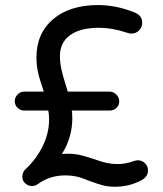

<svg xmlns="http://www.w3.org/2000/svg" viewBox="-20 -712 630 743"><path d="M552.7 -51.8Q552.7 -29.3 529.3 -15.6Q481.4 10.7 425.8 10.7Q400.4 10.7 380.9 5.9Q361.3 1 329.1 -10.7Q298.8 -23.4 278.3 -28.3Q257.8 -33.2 231.4 -33.2Q172.9 -33.2 127 0Q116.2 7.8 103.5 7.8Q88.9 7.8 77.6 -2.4Q66.4 -12.7 66.4 -27.3Q66.4 -46.9 80.1 -58.6Q120.1 -95.7 145 -146Q169.9 -196.3 169.9 -249Q169.9 -268.6 167 -284.2H73.2Q58.6 -284.2 47.9 -294.9Q37.1 -305.7 37.1 -320.3Q37.1 -335 47.9 -346.2Q58.6 -357.4 73.2 -357.4H149.4Q132.8 -406.2 127 -432.6Q121.1 -459 121.1 -490.2Q121.1 -583 185.5 -637.7Q250 -692.4 359.4 -692.4Q429.7 -692.4 500 -664.1Q530.3 -652.3 530.3 -624Q530.3 -606.4 518.1 -594.2Q505.9 -582 488.3 -582Q480.5 -582 469.7 -585.9Q414.1 -604.5 363.3 -604.5Q291 -604.5 251.5 -576.2Q211.9 -547.9 211.9 -494.1Q211.9 -470.7 217.3 -445.3Q222.7 -419.9 235.4 -379.9L242.2 -357.4H404.3Q418.9 -357.4 430.2 -346.2Q441.4 -335 441.4 -320.3Q441.4 -304.7 430.7 -294.4Q419.9 -284.2 404.3 -284.2H257.8Q257.8 -280.3 258.8 -278.3L259.8 -254.9Q259.8 -179.7 219.7 -116.2L242.2 -117.2Q265.6 -117.2 284.7 -113.3Q303.7 -109.4 342.8 -96.7Q372.1 -85.9 392.6 -81.5Q413.1 -77.1 434.6 -77.1Q463.9 -77.1 496.1 -87.9Q506.8 -91.8 511.7 -91.8Q529.3 -91.8 541 -80.6Q552.7 -69.3 552.7 -51.8Z"/></svg>

Font: KTXP_ComRound
Style: Medium
Weight: 500
Version: Version 1.01;May 16, 2022;FontCreator 13.0.0.2683 64-bit